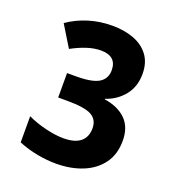

<svg xmlns="http://www.w3.org/2000/svg" viewBox="-133 -830 866 946"><g transform="rotate(20 300.0 -357.0)"><path d="M265 10Q218 10 167 0.5Q116 -9 67 -29V-166Q112 -145 164 -132.5Q216 -120 257 -120Q317 -120 346.5 -144.5Q376 -169 376 -215Q376 -260 340.5 -280Q305 -300 212 -300H165V-428H213Q297 -428 332 -450Q367 -472 367 -516Q367 -590 284 -590Q250 -590 211.5 -577.5Q173 -565 133 -543L65 -654Q114 -688 172.5 -706Q231 -724 296 -724Q359 -724 408.5 -705.5Q458 -687 487 -648.5Q516 -610 516 -551Q516 -484 479 -438Q442 -392 384 -373V-370Q456 -359 496.5 -319Q537 -279 537 -208Q537 -137 501.5 -88.5Q466 -40 404.5 -15Q343 10 265 10Z"/></g></svg>

Font: Noto Sans Mono ExtraBold
Style: Regular
Weight: 800
Designer: Monotype Design Team
Foundry: Monotype Imaging Inc.
Version: Version 2.014